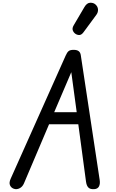

<svg xmlns="http://www.w3.org/2000/svg" viewBox="-20 -1363 834 1383"><path d="M80.5 -3Q60 -10 52 -28.8Q44 -47.5 57 -76L453 -962.5Q462.5 -984.5 473.5 -994.2Q484.5 -1004 510 -1004Q535 -1004 547.2 -994.2Q559.5 -984.5 562 -965L698 -67Q702.5 -38.5 693 -20.2Q683.5 -2 658.5 -0.5Q630.5 1.5 617 -11.8Q603.5 -25 599.5 -55L544 -468H333.5L152.5 -42Q142 -17.5 121.5 -7Q101 3.5 80.5 -3ZM370.5 -555H532.5L493.5 -843ZM525.5 -1118Q510.5 -1127.5 504.5 -1143.8Q498.5 -1160 511 -1181L588 -1312Q605.5 -1342 629 -1343.2Q652.5 -1344.5 668 -1330.5Q685 -1315 686 -1294.2Q687 -1273.5 673.5 -1255.5L581 -1130Q567.5 -1112 553.2 -1111Q539 -1110 525.5 -1118Z"/></svg>

Font: Edu SA Hand Medium
Style: Regular
Weight: 500
Designer: Tina and Corey Anderson, Eben Sorkin, Mirko Velimirovic
Foundry: Google for Education
Version: Version 2.000